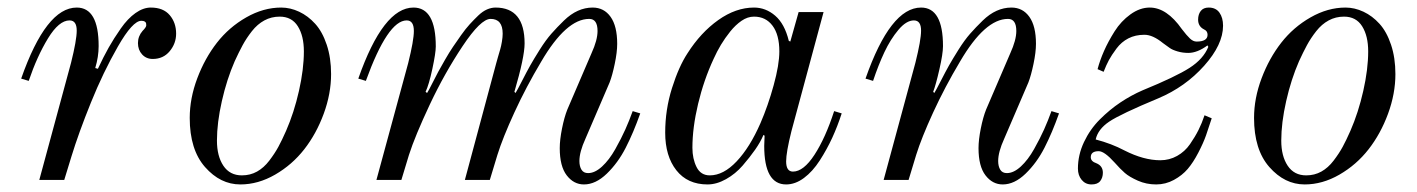

<svg xmlns="http://www.w3.org/2000/svg" viewBox="-20 -476 3748 508"><path d="M36 -268Q102 -456 183 -456Q241 -456 241 -354Q241 -326 232 -296L239 -294Q254 -326 267.5 -350Q281 -374 299.5 -400.5Q318 -427 338.5 -441.5Q359 -456 379 -456Q412 -456 429 -436Q446 -416 446 -387Q446 -361 429 -340.5Q412 -320 384 -320Q367 -320 356 -332Q345 -344 345 -362Q345 -380 357 -394Q367 -404 367 -409Q367 -412 366.5 -414.5Q366 -417 363 -419Q360 -421 354 -421Q331 -421 292 -353Q253 -285 220.5 -204.5Q188 -124 169 -62L150 0H84L168 -310Q183 -370 183 -395Q183 -422 164 -422Q136 -422 107 -374.5Q78 -327 56 -262Z M554 -104Q554 -63 571 -37.5Q588 -12 620 -12Q642 -12 660 -22Q678 -32 692.5 -51Q707 -70 716.5 -87.5Q726 -105 737 -130Q758 -178 771 -235.5Q784 -293 784 -340Q784 -381 768 -406.5Q752 -432 720 -432Q698 -432 679.5 -422Q661 -412 646.5 -393.5Q632 -375 622 -356.5Q612 -338 601 -314Q580 -266 567 -208.5Q554 -151 554 -104ZM482 -164Q482 -216 502 -269Q522 -322 554 -363Q586 -404 631.5 -430Q677 -456 724 -456Q748 -456 771.5 -445Q795 -434 814 -413Q833 -392 844.5 -357.5Q856 -323 856 -280Q856 -228 836.5 -175Q817 -122 785 -81Q753 -40 708 -14Q663 12 616 12Q563 12 522.5 -34Q482 -80 482 -164Z M928 -268Q994 -456 1074 -456Q1133 -456 1133 -353Q1133 -336 1124 -294Q1115 -252 1106 -233L1110 -230Q1114 -236 1123.5 -255Q1133 -274 1139.5 -286Q1146 -298 1157.5 -318Q1169 -338 1178.5 -352Q1188 -366 1200 -383Q1212 -400 1223 -412Q1234 -424 1245.5 -435Q1257 -446 1268.5 -451Q1280 -456 1291 -456Q1368 -456 1368 -361Q1368 -325 1341 -233L1344 -230Q1348 -236 1361 -261.5Q1374 -287 1383 -303Q1392 -319 1408 -344.5Q1424 -370 1439 -387Q1454 -404 1472 -421.5Q1490 -439 1509 -447.5Q1528 -456 1548 -456Q1578 -456 1595.5 -431.5Q1613 -407 1613 -360Q1613 -338 1606.5 -307Q1600 -276 1593 -258L1529 -109Q1513 -74 1513 -50Q1513 -36 1518.5 -27Q1524 -18 1536 -18Q1554 -18 1573 -35.5Q1592 -53 1608 -81.5Q1624 -110 1634.5 -133.5Q1645 -157 1654 -182L1674 -176Q1656 -125 1635.5 -85Q1615 -45 1585.5 -16.5Q1556 12 1525 12Q1498 12 1479.5 -12Q1461 -36 1461 -84Q1461 -106 1467 -136Q1473 -166 1481 -186L1545 -335Q1561 -370 1561 -394Q1561 -426 1539 -426Q1478 -426 1412 -313Q1372 -246 1341 -178.5Q1310 -111 1296 -66L1276 0H1210L1293 -309Q1294 -313 1297.5 -325Q1301 -337 1303.5 -345.5Q1306 -354 1308 -366Q1310 -378 1310 -387Q1310 -426 1278 -426Q1252 -426 1204 -354Q1156 -282 1117 -199Q1078 -116 1062 -66L1042 0H976L1060 -309Q1075 -369 1075 -394Q1075 -422 1056 -422Q1006 -422 948 -262Z M1740 -125Q1740 -186 1758 -243Q1776 -300 1799 -335Q1834 -390 1880.5 -423Q1927 -456 1975 -456Q2006 -456 2031 -434.5Q2056 -413 2067 -368L2071 -366L2093 -444H2159L2074 -129Q2060 -73 2060 -49Q2060 -22 2078 -22Q2106 -22 2135 -66.5Q2164 -111 2187 -182L2207 -176Q2196 -142 2182 -111.5Q2168 -81 2149 -51.5Q2130 -22 2107 -5Q2084 12 2060 12Q2002 12 2002 -90L2003 -117L2000 -119Q1992 -100 1978 -80Q1964 -60 1945 -38Q1926 -16 1901 -2Q1876 12 1852 12Q1799 12 1769.5 -25.5Q1740 -63 1740 -125ZM1812 -85Q1812 -56 1823 -34Q1834 -12 1858 -12Q1894 -12 1929 -49Q1964 -86 1992 -150Q2012 -196 2027 -250.5Q2042 -305 2042 -340Q2042 -384 2024 -408Q2006 -432 1975 -432Q1958 -432 1942 -421Q1926 -410 1912 -392.5Q1898 -375 1887.5 -357.5Q1877 -340 1868 -320Q1842 -264 1827 -201Q1812 -138 1812 -85Z M2270 -268Q2336 -456 2417 -456Q2475 -456 2475 -354Q2475 -334 2465.5 -292.5Q2456 -251 2449 -233L2452 -230Q2456 -236 2469 -261.5Q2482 -287 2491 -303Q2500 -319 2516 -344.5Q2532 -370 2547 -387Q2562 -404 2580 -421.5Q2598 -439 2617 -447.5Q2636 -456 2656 -456Q2686 -456 2703.5 -431.5Q2721 -407 2721 -360Q2721 -338 2714.5 -307Q2708 -276 2701 -258L2637 -109Q2621 -74 2621 -50Q2621 -36 2626.5 -27Q2632 -18 2644 -18Q2662 -18 2681 -35.5Q2700 -53 2716 -81.5Q2732 -110 2742.5 -133.5Q2753 -157 2762 -182L2782 -176Q2764 -125 2743.5 -85Q2723 -45 2693.5 -16.5Q2664 12 2633 12Q2606 12 2587.5 -12Q2569 -36 2569 -84Q2569 -106 2575 -136Q2581 -166 2589 -186L2653 -335Q2669 -370 2669 -394Q2669 -426 2647 -426Q2586 -426 2520 -313Q2480 -246 2449 -178.5Q2418 -111 2404 -66L2384 0H2318L2402 -310Q2417 -370 2417 -395Q2417 -422 2398 -422Q2378 -422 2357 -397Q2336 -372 2320 -338Q2304 -304 2290 -262Z M2832 -30Q2832 -66 2848 -100Q2864 -134 2890 -160Q2916 -186 2944.5 -205Q2973 -224 3003 -237Q3091 -273 3127.5 -296.5Q3164 -320 3177 -352Q3175 -355 3175 -356Q3148 -336 3124 -336Q3109 -336 3095.5 -340Q3082 -344 3075 -349Q3068 -354 3057 -362Q3030 -384 3008 -384Q2984 -384 2965.5 -374.5Q2947 -365 2934 -347.5Q2921 -330 2914 -317Q2907 -304 2900 -286L2884 -293Q2890 -316 2901 -341Q2912 -366 2929 -393Q2946 -420 2971 -438Q2996 -456 3022 -456Q3067 -456 3107 -399Q3120 -382 3128.5 -374Q3137 -366 3146 -366Q3175 -366 3175 -384Q3175 -394 3166 -398Q3150 -406 3150 -424Q3150 -438 3157 -447Q3164 -456 3178 -456Q3197 -456 3206.5 -442.5Q3216 -429 3216 -408Q3216 -358 3166 -302Q3116 -246 3045 -216Q2944 -174 2914.5 -154Q2885 -134 2879 -107Q2921 -96 2955 -78Q3006 -52 3050 -52Q3074 -52 3094.5 -63.5Q3115 -75 3128.5 -94.5Q3142 -114 3151 -132Q3160 -150 3167 -171L3186 -163Q3178 -138 3171 -118Q3164 -98 3150.5 -72Q3137 -46 3122.5 -29Q3108 -12 3086 0Q3064 12 3039 12Q3013 12 2990.5 2Q2968 -8 2956 -18.5Q2944 -29 2929 -46Q2902 -76 2887 -76Q2866 -76 2866 -60Q2866 -49 2881 -44Q2898 -37 2898 -19Q2898 -6 2891 3Q2884 12 2868 12Q2852 12 2842 0Q2832 -12 2832 -30Z M3370 -104Q3370 -63 3387 -37.5Q3404 -12 3436 -12Q3458 -12 3476 -22Q3494 -32 3508.5 -51Q3523 -70 3532.5 -87.5Q3542 -105 3553 -130Q3574 -178 3587 -235.5Q3600 -293 3600 -340Q3600 -381 3584 -406.5Q3568 -432 3536 -432Q3514 -432 3495.5 -422Q3477 -412 3462.5 -393.5Q3448 -375 3438 -356.5Q3428 -338 3417 -314Q3396 -266 3383 -208.5Q3370 -151 3370 -104ZM3298 -164Q3298 -216 3318 -269Q3338 -322 3370 -363Q3402 -404 3447.5 -430Q3493 -456 3540 -456Q3564 -456 3587.5 -445Q3611 -434 3630 -413Q3649 -392 3660.5 -357.5Q3672 -323 3672 -280Q3672 -228 3652.5 -175Q3633 -122 3601 -81Q3569 -40 3524 -14Q3479 12 3432 12Q3379 12 3338.5 -34Q3298 -80 3298 -164Z"/></svg>

Font: Old Standard TT
Style: Italic
Weight: 400
Italic angle: -15.2°
Designer: Alexey Kryukov <alexios@thessalonica.org.ru>
Version: Version 2.2